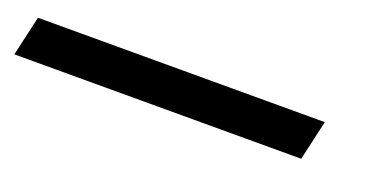

<svg xmlns="http://www.w3.org/2000/svg" viewBox="-116 -35 675 339"><g transform="rotate(20 221.0 134.5)"><path d="M459 97 442 172H-97L-80 97Z"/></g></svg>

Font: Prodigy Sans
Style: Italic
Weight: 400
Italic angle: -13°
Designer: Wei Huang
Foundry: Wei Huang
Version: Version 1.003; ttfautohint (v1.8.3)